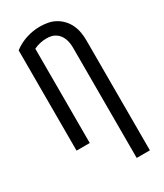

<svg xmlns="http://www.w3.org/2000/svg" viewBox="-233 -831 967 1134"><g transform="rotate(-30 250.0 -264.0)"><path d="M348 215V-535Q348 -551 346 -566.5Q344 -582 338.5 -597Q333 -612 323.5 -625Q314 -638 300.5 -647Q287 -656 271.5 -659.5Q256 -663 240 -663Q217 -663 194.5 -658Q172 -653 152 -643V0H62V-684Q100 -713 146 -728Q192 -743 240 -743Q267 -743 294 -738Q321 -733 345 -719.5Q369 -706 387.5 -686Q406 -666 417.5 -641Q429 -616 433.5 -589Q438 -562 438 -535V215Z"/></g></svg>

Font: Iosevka Bendy Medium
Style: Regular
Weight: 500
Monospace: yes
Designer: Belleve Invis
Foundry: Belleve Invis
Version: Version 30.1.2